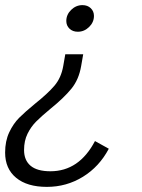

<svg xmlns="http://www.w3.org/2000/svg" viewBox="-29 -480 555 750"><path d="M230 -398Q230 -423 249 -441.5Q268 -460 293 -460Q313 -460 325.5 -448Q338 -436 338 -418Q338 -393 319 -374.5Q300 -356 275 -356Q255 -356 242.5 -368Q230 -380 230 -398ZM-9 116Q-9 71 7 37Q23 3 46 -20Q69 -43 108 -75Q157 -114 183.5 -145Q210 -176 218 -222L226 -268H296L288 -222Q279 -169 249.5 -133Q220 -97 168 -55Q133 -26 112.5 -5.5Q92 15 78.5 42.5Q65 70 65 106Q65 146 90.5 167.5Q116 189 168 189Q280 189 342 71L396 101Q359 171 295 210.5Q231 250 154 250Q77 250 34 214.5Q-9 179 -9 116Z"/></svg>

Font: Niramit Light
Style: Italic
Weight: 300
Italic angle: -10°
Designer: Katatrad Aksorn Co.,Ltd.
Foundry: Cadson Demak Co.,Ltd.
Version: Version 1.000; ttfautohint (v1.6)